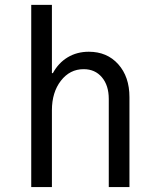

<svg xmlns="http://www.w3.org/2000/svg" viewBox="-20 -760 640 780"><path d="M106.9 0V-740.2H190.9V-462.9H194.8Q217.3 -504.4 254.9 -527.1Q292.5 -549.8 340.8 -549.8Q415 -549.8 460.4 -499Q505.9 -448.2 505.9 -365.2V0H421.9V-357.9Q421.9 -413.1 394 -446Q366.2 -479 319.8 -479Q263.7 -479 227.3 -431.9Q190.9 -384.8 190.9 -312V0Z"/></svg>

Font: CommitMono
Style: Regular
Weight: 400
Monospace: yes
Designer: Eigil Nikolajsen
Foundry: Eigil Nikolajsen
Version: Version 1.143